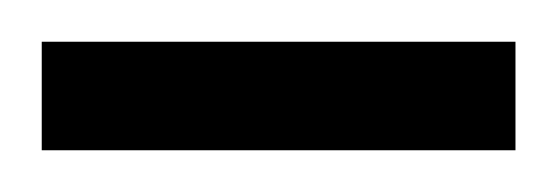

<svg xmlns="http://www.w3.org/2000/svg" viewBox="-20 -2 267 92"><path d="M0 70V18H227V70Z"/></svg>

Font: Bricolage Grotesque 10pt Condensed ExtraLight
Style: Regular
Weight: 200
Width: 3
Designer: Mathieu Triay
Foundry: Atelier Triay
Version: Version 1.000; ttfautohint (v1.8.4.7-5d5b);gftools[0.9.32]